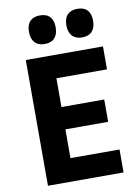

<svg xmlns="http://www.w3.org/2000/svg" viewBox="-110 -1132 871 1203"><g transform="rotate(-10 325.0 -530.0)"><path d="M95 0V-800H586V-654H264V-471H536V-329H264V-146H576V0ZM230 -878Q189 -878 167 -902Q145 -926 145 -970Q145 -1014 167 -1037Q189 -1060 230 -1060Q272 -1060 293.5 -1037Q315 -1014 315 -970Q315 -926 293.5 -902Q272 -878 230 -878ZM468 -878Q427 -878 405 -902Q383 -926 383 -970Q383 -1014 405 -1037Q427 -1060 468 -1060Q510 -1060 531.5 -1037Q553 -1014 553 -970Q553 -926 531.5 -902Q510 -878 468 -878Z"/></g></svg>

Font: Martian Mono SemiCondensed
Style: Bold
Weight: 700
Width: 4
Designer: Roman Shamin
Foundry: Evil Martians
Version: Version 1.000